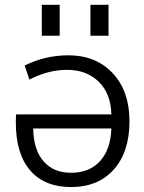

<svg xmlns="http://www.w3.org/2000/svg" viewBox="-20 -757 591 787"><path d="M350.6 -610.4V-737.3H424.8V-610.4ZM151.4 -610.4V-737.3H224.6V-610.4ZM436.5 -230.5H116.2Q117.2 -143.6 158.2 -96.2Q199.2 -48.8 271.5 -48.8Q346.7 -48.8 390.1 -96.7Q433.6 -144.5 436.5 -230.5ZM436.5 -288.1Q434.6 -373 384.8 -421.9Q335 -470.7 254.9 -470.7Q176.8 -470.7 100.6 -430.7L81.1 -488.3Q165 -530.3 260.7 -530.3Q373 -530.3 441.9 -457Q510.7 -383.8 510.7 -259.8Q510.7 -133.8 446.3 -62Q381.8 9.8 271.5 9.8Q163.1 9.8 104 -58.1Q44.9 -126 44.9 -254.9Q44.9 -278.3 45.9 -288.1Z"/></svg>

Font: Mgen+ 1c regular
Style: Regular
Weight: 400
Designer: [Source Han Sans]
Ryoko NISHIZUKA  (kana & ideographs); Paul D. Hunt (Latin, Greek & Cyrillic); Wenlong ZHANG  (bopomofo
Version: Version 1.059.20150602